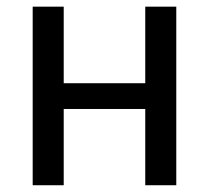

<svg xmlns="http://www.w3.org/2000/svg" viewBox="-20 -548 618 568"><path d="M76.7 0V-528.3H168.5V-301.8H409.7V-528.3H501.5V0H409.7V-225.6H168.5V0Z"/></svg>

Font: Bert Sans Medium
Style: Regular
Weight: 500
Designer: Christian Robertson, Adam Twardoch, & Cristiano Sobral
Foundry: Google
Version: Version 12.135;January 10, 2020;FontCreator 12.0.0.2547 64-b